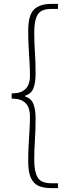

<svg xmlns="http://www.w3.org/2000/svg" viewBox="-20 -800 339 987"><path d="M244 167Q205 167 178.5 155.5Q152 144 138.5 114Q125 84 125 29Q125 -12 127 -50.5Q129 -89 131.5 -126.5Q134 -164 134 -202Q134 -226 126.5 -246.5Q119 -267 99 -280Q79 -293 40 -293V-320Q79 -320 99 -333Q119 -346 126.5 -366Q134 -386 134 -408Q134 -448 131.5 -485.5Q129 -523 127 -561.5Q125 -600 125 -640Q125 -723 155 -751.5Q185 -780 244 -780H278V-754H243Q191 -754 173.5 -724.5Q156 -695 156 -636Q156 -581 159.5 -531.5Q163 -482 163 -421Q163 -375 152 -346.5Q141 -318 109 -308V-304Q141 -294 152 -265Q163 -236 163 -191Q163 -130 159.5 -80Q156 -30 156 24Q156 82 173.5 112Q191 142 243 142H278V167Z"/></svg>

Font: Shanggu Sans SC VF
Style: Regular
Weight: 250
Designer: GuiWonder
Version: Version 1.021